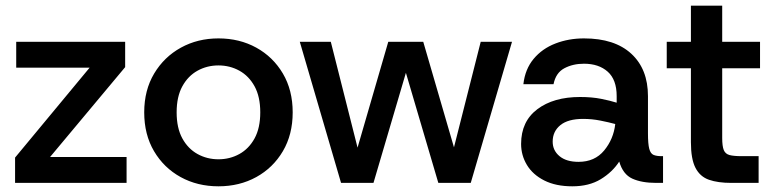

<svg xmlns="http://www.w3.org/2000/svg" viewBox="-20 -643 2711 675"><path d="M33 0V-89L295 -405H37V-496H420V-407L156 -91H425V0Z M748 12Q674 12 615 -20.5Q556 -53 521.5 -111.5Q487 -170 487 -248Q487 -326 522 -384.5Q557 -443 616 -475.5Q675 -508 748 -508Q822 -508 881 -475.5Q940 -443 974.5 -384.5Q1009 -326 1009 -248Q1009 -170 974.5 -111.5Q940 -53 881 -20.5Q822 12 748 12ZM748 -83Q788 -83 821.5 -101.5Q855 -120 875 -156.5Q895 -193 895 -248Q895 -303 875 -339.5Q855 -376 821.5 -394.5Q788 -413 748 -413Q708 -413 674.5 -394.5Q641 -376 621 -339.5Q601 -303 601 -248Q601 -193 621 -156.5Q641 -120 674.5 -101.5Q708 -83 748 -83Z M1179 0 1034 -496H1143L1237 -124L1345 -496H1468L1576 -125L1670 -496H1780L1635 0H1521L1407 -387L1293 0Z M1992 12Q1934 12 1893.5 -8.5Q1853 -29 1832.5 -63Q1812 -97 1812 -137Q1812 -216 1869 -259Q1926 -302 2019 -302Q2061 -302 2093.5 -295.5Q2126 -289 2148 -282V-305Q2148 -363 2116.5 -391Q2085 -419 2033 -419Q1994 -419 1964 -403Q1934 -387 1926 -347H1820Q1826 -400 1856 -436Q1886 -472 1932.5 -490Q1979 -508 2033 -508Q2141 -508 2199.5 -454Q2258 -400 2258 -305V-175Q2258 -137 2262.5 -120Q2267 -103 2277.5 -98.5Q2288 -94 2306 -94H2311V0H2287Q2236 0 2203 -15Q2170 -30 2157 -75Q2133 -38 2092 -13Q2051 12 1992 12ZM2014 -74Q2071 -74 2104 -114Q2137 -154 2143 -207Q2121 -213 2091 -219Q2061 -225 2030 -225Q1977 -225 1950 -203Q1923 -181 1923 -145Q1923 -114 1947 -94Q1971 -74 2014 -74Z M2551 0Q2504 0 2472.5 -11Q2441 -22 2425 -53Q2409 -84 2409 -143V-403H2324V-496H2409V-623H2519V-496H2652V-403H2519V-158Q2519 -129 2524.5 -115.5Q2530 -102 2544.5 -98Q2559 -94 2587 -94H2647V0Z"/></svg>

Font: HostGroteskMedium
Style: Regular
Weight: 500
Designer: Doukan Karapınar based on Poppins by Indian Type Foundry, Jonny Pinhorn
Foundry: Element Type
Version: Version 1.001; ttfautohint (v1.8.4.7-5d5b)